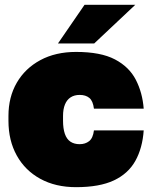

<svg xmlns="http://www.w3.org/2000/svg" viewBox="-20 -760 630 795"><path d="M295 15Q210 15 147 -19.5Q84 -54 49.5 -116Q15 -178 15 -260V-280Q15 -358 49.5 -417.5Q84 -477 147 -511Q210 -545 295 -545Q397 -545 456 -514Q515 -483 542.5 -429.5Q570 -376 575 -310H369Q365 -342 350 -354.5Q335 -367 310 -367Q288 -367 272.5 -357Q257 -347 249 -327.5Q241 -308 241 -280V-260Q241 -228 248.5 -206Q256 -184 271.5 -173.5Q287 -163 310 -163Q333 -163 349 -175.5Q365 -188 369 -220H575Q570 -147 540.5 -94Q511 -41 451.5 -13Q392 15 295 15ZM220 -580 330 -740H540L370 -580Z"/></svg>

Font: Golos Text Black
Style: Regular
Weight: 900
Designer: A.Korolkova, Vitaly Kuzmin
Foundry: ParaType Ltd
Version: Version 2.004